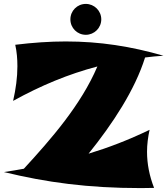

<svg xmlns="http://www.w3.org/2000/svg" viewBox="-26 -942 856 982"><path d="M762 19C738 -43 726 -104 726 -166C726 -203 731 -241 739 -278C631 -226 529 -187 427 -156C551 -310 664 -482 716 -648C747 -652 778 -655 810 -657C644 -705 484 -730 310 -730C228 -730 142 -724 52 -713C60 -677 63 -641 63 -603C63 -546 55 -487 41 -426C184 -505 324 -563 472 -602C389 -406 234 -229 96 -79C63 -73 29 -67 -6 -62C212 -9 423 20 695 20C717 20 739 19 762 19ZM492 -843C492 -887 456 -922 413 -922C369 -922 334 -887 334 -843C334 -799 369 -764 413 -764C456 -764 492 -799 492 -843Z"/></svg>

Font: Shojumaru
Style: Regular
Weight: 400
Designer: Astigmatic (AOETI)
Foundry: Astigmatic (AOETI)
Version: Version 1.000